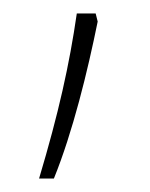

<svg xmlns="http://www.w3.org/2000/svg" viewBox="-20 -380 223 285"><path d="M122 -360H94C83 -284 67 -212 38 -115H60C88 -184 110 -274 125 -348Z"/></svg>

Font: Noto Sans Khmer UI ExtraCondensed Thin
Style: Regular
Weight: 100
Width: 2
Designer: Danh Hong and the Monotype Design Team
Foundry: Monotype Imaging Inc.
Version: Version 2.002